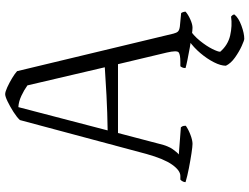

<svg xmlns="http://www.w3.org/2000/svg" viewBox="-131 -633 964 742"><g transform="rotate(-90 351.0 -262.0)"><path d="M166 0Q156 0 129.5 -4Q103 -8 72 -14Q41 -20 18 -27Q18 -33 21.5 -39Q25 -45 28 -47H42Q63 -47 85.5 -78.5Q108 -110 127 -178L258 -667Q269 -679 289.5 -692Q310 -705 329.5 -714.5Q349 -724 358 -724Q367 -724 384.5 -716Q402 -708 419.5 -697.5Q437 -687 447 -678L592 -74Q595 -62 600 -56.5Q605 -51 619 -49L671 -44Q673 -43 675 -37Q677 -31 677 -27Q666 -17 647 -8.5Q628 0 615 0Q606 0 584.5 -3Q563 -6 538 -10.5Q513 -15 491 -19.5Q469 -24 459 -27Q459 -35 461.5 -40Q464 -45 466 -47H482Q511 -47 519.5 -53.5Q528 -60 519 -99L474 -288H208L166 -128Q158 -94 145 -76Q132 -58 125 -53L230 -45Q232 -43 234 -39Q236 -35 236 -26Q222 -16 201 -8Q180 0 166 0ZM218 -328Q287 -329 353.5 -332.5Q420 -336 462 -339L392 -638Q374 -651 351.5 -661.5Q329 -672 308 -673ZM572 200Q566 200 544 190Q522 180 499.5 164Q477 148 468 129Q468 109 481.5 82.5Q495 56 517 30Q539 4 565 -14H612Q585 3 564.5 28.5Q544 54 533 76Q522 98 522 107Q548 137 585 145.5Q622 154 658 149Q660 151 663 154Q666 157 666 162Q653 178 623 189Q593 200 572 200Z"/></g></svg>

Font: Texturina 72pt ExtraLight
Style: Regular
Weight: 200
Designer: Guillermo Torres Carreño
Foundry: Omnibus-Type
Version: Version 1.002; ttfautohint (v1.8.3)